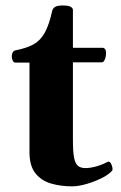

<svg xmlns="http://www.w3.org/2000/svg" viewBox="-20 -658 437 693"><path d="M240.2 14.6Q199.2 14.6 164.1 4.4Q128.9 -5.9 107.7 -32.7Q86.4 -59.6 86.4 -108.9V-432.1H34.2Q28.8 -432.6 25.6 -440.2Q22.5 -447.8 22.5 -453.6Q22.5 -472.2 34.7 -476.1Q76.2 -483.9 101.6 -498.3Q127 -512.7 142.3 -541.3Q157.7 -569.8 168.5 -619.1Q170.4 -627.4 178.5 -632.8Q186.5 -638.2 206.1 -638.2Q227.1 -638.2 235.1 -633.5Q243.2 -628.9 243.2 -621.6V-485.4H351.1Q356.9 -484.9 359.9 -479.7Q362.8 -474.6 362.8 -468.8Q362.8 -452.6 358.2 -442.9Q353.5 -433.1 348.1 -433.1H243.2V-152.3Q243.2 -110.8 247.3 -89.1Q251.5 -67.4 261.5 -59.3Q271.5 -51.3 288.6 -51.3Q305.7 -51.3 327.4 -57.4Q349.1 -63.5 367.2 -73.2Q374.5 -77.1 379.4 -69.6Q384.3 -62 385.7 -52.7Q387.2 -43.5 383.8 -41Q371.6 -27.3 345.9 -14.6Q320.3 -2 291.5 6.3Q262.7 14.6 240.2 14.6Z"/></svg>

Font: Gelasio
Style: Bold
Weight: 700
Designer: Eben Sorkin
Foundry: Eben Sorkin
Version: Version 1.008